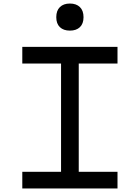

<svg xmlns="http://www.w3.org/2000/svg" viewBox="-20 -1065 790 1085"><path d="M106 0V-94H325V-706H106V-800H644V-706H425V-94H644V0ZM375 -892Q339 -892 318.5 -911.5Q298 -931 298 -968Q298 -1005 318.5 -1025Q339 -1045 375 -1045Q411 -1045 431.5 -1025Q452 -1005 452 -968Q452 -931 431.5 -911.5Q411 -892 375 -892Z"/></svg>

Font: Martian Mono SemiExpanded Light
Style: Regular
Weight: 300
Width: 6
Monospace: yes
Designer: Roman Shamin
Foundry: Evil Martians
Version: Version 0.930